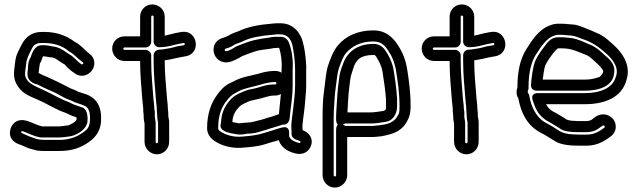

<svg xmlns="http://www.w3.org/2000/svg" viewBox="-20 -659 2876 866"><path d="M349 -175C338 -179 322 -184 312 -188L297 -195C296 -196 295 -197 294 -197C262 -208 231 -226 197 -243C164 -260 118 -275 103 -297C96 -307 93 -316 93 -324C93 -337 96 -354 98 -370C100 -395 110 -413 123 -438C132 -457 142 -465 168 -465H180C225 -465 261 -451 284 -433C291 -427 295 -424 302 -421C319 -409 331 -394 355 -377C360 -374 351 -366 347 -369C331 -380 312 -403 296 -412C279 -421 254 -447 215 -450C205 -452 192 -455 180 -455H168C135 -455 124 -417 118 -400C105 -379 107 -360 106 -347C104 -337 104 -332 104 -324C104 -285 149 -278 149 -278C157 -274 166 -269 175 -265L201 -253C211 -249 218 -246 226 -242L245 -232C267 -220 277 -214 300 -206L315 -199C316 -199 316 -198 317 -198C344 -188 363 -184 372 -175C380 -167 386 -153 386 -130C386 -89 379 -78 351 -59C322 -39 288 -28 247 -28H186C170 -28 160 -29 148 -31C131 -37 122 -40 114 -43L100 -49C87 -55 77 -59 75 -61C75 -65 78 -69 83 -67C106 -60 127 -45 164 -39H168H246C261 -39 275 -41 288 -43C318 -45 359 -68 370 -95C375 -106 374 -107 374 -107C378 -138 371 -170 349 -175ZM246 -89H170C150 -93 124 -107 101 -114C61 -126 36 -105 28 -79C24 -66 23 -53 28 -41C40 -12 72 -7 80 -3L93 3C106 10 123 13 132 16C147 22 167 22 186 22H247C305 22 345 7 379 -17C413 -40 439 -74 436 -131C436 -161 427 -190 407 -210C384 -233 356 -237 336 -244L321 -251C320 -251 319 -253 318 -253C296 -260 292 -264 268 -276L248 -286C239 -290 232 -294 221 -299L195 -311C181 -317 166 -323 154 -330C155 -343 160 -373 160 -373C167 -382 169 -395 174 -405H180C185 -405 204 -400 212 -400C213 -400 216 -400 220 -399C236 -394 246 -382 272 -368C273 -368 273 -366 274 -366C284 -353 303 -337 319 -327C349 -306 382 -322 396 -343C410 -363 411 -397 383 -417C367 -428 354 -447 328 -464C324 -467 320 -468 316 -471C282 -497 236 -515 180 -515H168C123 -515 95 -491 79 -460C68 -438 51 -413 48 -376C47 -364 43 -343 43 -324C43 -304 50 -285 61 -269C84 -234 122 -222 149 -210C158 -206 165 -202 175 -198C205 -183 237 -163 276 -150L291 -143C300 -138 310 -135 325 -130V-129V-118C321 -109 292 -93 285 -93C273 -93 260 -89 246 -89Z M689 -138C689 -124 692 -111 693 -106V-19C693 -16 690 -13 687 -13C684 -13 682 -16 682 -19V-104V-108L680 -120C679 -126 678 -132 678 -137C680 -157 676 -165 676 -169C676 -187 673 -201 672 -213C668 -273 662 -321 662 -382V-409C662 -424 648 -434 637 -434H541C539 -434 536 -436 536 -439C536 -442 539 -445 541 -445H637C652 -445 662 -459 662 -470V-584C662 -586 664 -589 667 -589C670 -589 673 -586 673 -584V-471C673 -456 687 -446 698 -446C740 -446 769 -459 796 -463L808 -465C812 -466 812 -465 813 -461C814 -457 813 -456 809 -455L798 -453C777 -451 760 -444 748 -442C733 -440 713 -435 698 -435C683 -435 673 -421 673 -410V-382C673 -320 679 -268 683 -214C684 -195 687 -182 687 -170C687 -152 689 -146 689 -138ZM628 -139C628 -130 628 -121 630 -112L632 -102V-19C632 11 657 37 688 37C719 37 743 11 743 -19V-108C743 -119 739 -131 739 -137C740 -151 737 -165 737 -170C737 -188 734 -203 733 -218C729 -274 723 -324 723 -382V-387C750 -390 785 -400 805 -403L817 -405C890 -417 871 -526 800 -515L788 -513C763 -509 743 -502 723 -498V-584C723 -615 697 -639 667 -639C637 -639 612 -615 612 -584V-495H541C510 -495 486 -470 486 -440C486 -410 510 -384 541 -384H612V-382C612 -317 618 -267 622 -209C623 -192 626 -179 626 -169C626 -147 628 -148 628 -139Z M1247 -235C1244 -206 1242 -185 1239 -155L1238 -144C1228 -141 1217 -137 1209 -134C1196 -130 1180 -126 1163 -120L1147 -116C1134 -113 1114 -106 1095 -106C1078 -106 1061 -102 1056 -103C1045 -106 1037 -106 1028 -109C1030 -141 1042 -160 1062 -180C1068 -186 1086 -195 1103 -202C1109 -205 1119 -206 1134 -210C1167 -216 1190 -228 1216 -228H1222C1231 -228 1240 -231 1247 -235ZM1250 -331C1242 -336 1232 -339 1222 -339H1216C1191 -339 1162 -332 1144 -326C1112 -317 1072 -313 1036 -293L1017 -284C994 -273 974 -253 960 -232C932 -195 914 -145 914 -80C914 -56 929 -35 948 -23C979 -2 1026 12 1077 7C1110 4 1144 2 1177 -9L1210 -19C1219 -21 1229 -24 1237 -27C1250 11 1284 27 1317 34C1351 41 1377 21 1384 -6C1387 -17 1387 -27 1383 -37C1375 -58 1357 -67 1345 -72C1345 -77 1344 -82 1344 -88C1344 -92 1344 -97 1345 -101L1347 -121L1350 -143C1353 -167 1355 -181 1357 -209C1358 -229 1361 -248 1361 -272V-345C1362 -355 1361 -367 1360 -380C1358 -409 1354 -438 1347 -465C1338 -507 1305 -554 1246 -554H1228C1220 -554 1213 -553 1203 -552C1152 -548 1099 -539 1055 -518C1042 -513 1025 -508 1010 -498C1007 -496 994 -491 985 -488C931 -473 933 -408 970 -386C1001 -367 1032 -385 1045 -391C1063 -399 1067 -404 1075 -407C1097 -415 1116 -423 1140 -430C1156 -434 1177 -436 1198 -439L1215 -442C1220 -442 1227 -443 1230 -443H1239C1247 -420 1253 -380 1250 -350V-348ZM1295 -65V-55C1295 -39 1310 -29 1323 -27C1331 -24 1335 -21 1336 -20C1336 -17 1333 -13 1329 -14C1305 -20 1284 -33 1284 -47V-60C1284 -64 1285 -92 1253 -84C1228 -78 1215 -72 1197 -67L1163 -57C1138 -49 1108 -46 1073 -43C1035 -39 998 -50 976 -65C966 -71 964 -76 964 -81C964 -137 978 -173 1001 -203C1011 -217 1025 -231 1039 -238L1059 -249C1083 -261 1116 -266 1158 -278C1172 -283 1201 -289 1216 -289H1222C1224 -289 1227 -287 1227 -284C1227 -281 1224 -278 1222 -278H1216C1175 -278 1148 -263 1124 -259C1113 -257 1100 -255 1083 -248C1068 -241 1044 -234 1026 -216C1003 -193 982 -163 978 -119C977 -107 976 -101 976 -100C965 -66 1019 -58 1045 -54C1067 -49 1086 -55 1096 -56C1119 -56 1143 -61 1161 -68L1176 -72C1177 -72 1178 -73 1179 -73C1198 -80 1223 -86 1243 -93L1253 -96C1254 -96 1255 -97 1256 -97C1277 -95 1285 -111 1287 -129L1289 -151C1293 -189 1300 -227 1300 -272V-347C1303 -388 1296 -434 1283 -467C1278 -479 1267 -493 1246 -493H1230C1224 -493 1216 -493 1208 -492L1190 -489C1169 -486 1148 -483 1127 -478C1102 -472 1080 -463 1059 -455C1041 -449 1033 -441 1025 -437C1007 -428 999 -427 996 -429C992 -431 994 -439 996 -439C1008 -442 1022 -447 1037 -457C1045 -462 1062 -466 1076 -473C1109 -490 1158 -498 1208 -502C1216 -503 1224 -504 1228 -504H1246C1274 -504 1293 -484 1299 -454C1305 -425 1311 -385 1311 -346V-272C1311 -231 1304 -189 1300 -149L1297 -127L1295 -107C1294 -100 1294 -94 1294 -87C1294 -79 1295 -71 1295 -65Z M1534 -101C1536 -102 1537 -102 1538 -102H1651C1678 -102 1703 -107 1722 -110C1750 -114 1771 -143 1771 -180V-213V-215C1768 -260 1762 -304 1755 -345C1749 -379 1734 -408 1719 -430C1709 -446 1691 -461 1665 -461C1590 -461 1543 -423 1525 -364C1518 -347 1511 -326 1509 -300L1505 -268L1502 -238L1500 -208C1499 -185 1496 -154 1496 -126V-122C1496 -122 1493 -76 1534 -101ZM1547 -152C1548 -170 1549 -188 1550 -204L1552 -234C1553 -243 1554 -252 1555 -262L1559 -294C1561 -316 1567 -330 1573 -349C1585 -391 1608 -411 1665 -411C1671 -411 1672 -410 1677 -403C1689 -383 1700 -365 1705 -337C1711 -298 1718 -254 1721 -212V-180C1721 -164 1721 -164 1711 -159C1690 -156 1670 -152 1651 -152ZM1491 137C1488 137 1485 134 1485 131V-126C1485 -166 1489 -203 1491 -239L1495 -270C1499 -301 1502 -330 1508 -350C1519 -380 1528 -406 1542 -421C1567 -449 1605 -472 1664 -472C1706 -472 1722 -447 1743 -411C1753 -392 1760 -372 1765 -348C1774 -293 1782 -240 1782 -180C1782 -147 1781 -148 1769 -129C1758 -113 1738 -101 1711 -97C1705 -96 1696 -95 1691 -94L1672 -92C1666 -91 1658 -91 1651 -91H1538C1535 -91 1496 -121 1496 -71V131C1496 134 1494 137 1491 137ZM1490 187C1521 187 1546 161 1546 131V-41H1651C1660 -41 1668 -41 1676 -42L1696 -44H1698C1746 -53 1785 -63 1811 -103C1824 -125 1832 -143 1832 -180C1832 -245 1824 -301 1815 -356C1809 -387 1800 -411 1787 -435C1766 -472 1734 -522 1664 -522C1595 -522 1539 -497 1504 -454C1482 -428 1471 -395 1461 -367C1451 -339 1449 -306 1445 -276L1441 -244C1436 -208 1435 -169 1435 -126V131C1435 161 1459 187 1490 187Z M2085 -138C2085 -124 2088 -111 2089 -106V-19C2089 -16 2086 -13 2083 -13C2080 -13 2078 -16 2078 -19V-104V-108L2076 -120C2075 -126 2074 -132 2074 -137C2076 -157 2072 -165 2072 -169C2072 -187 2069 -201 2068 -213C2064 -273 2058 -321 2058 -382V-409C2058 -424 2044 -434 2033 -434H1937C1935 -434 1932 -436 1932 -439C1932 -442 1935 -445 1937 -445H2033C2048 -445 2058 -459 2058 -470V-584C2058 -586 2060 -589 2063 -589C2066 -589 2069 -586 2069 -584V-471C2069 -456 2083 -446 2094 -446C2136 -446 2165 -459 2192 -463L2204 -465C2208 -466 2208 -465 2209 -461C2210 -457 2209 -456 2205 -455L2194 -453C2173 -451 2156 -444 2144 -442C2129 -440 2109 -435 2094 -435C2079 -435 2069 -421 2069 -410V-382C2069 -320 2075 -268 2079 -214C2080 -195 2083 -182 2083 -170C2083 -152 2085 -146 2085 -138ZM2024 -139C2024 -130 2024 -121 2026 -112L2028 -102V-19C2028 11 2053 37 2084 37C2115 37 2139 11 2139 -19V-108C2139 -119 2135 -131 2135 -137C2136 -151 2133 -165 2133 -170C2133 -188 2130 -203 2129 -218C2125 -274 2119 -324 2119 -382V-387C2146 -390 2181 -400 2201 -403L2213 -405C2286 -417 2267 -526 2196 -515L2184 -513C2159 -509 2139 -502 2119 -498V-584C2119 -615 2093 -639 2063 -639C2033 -639 2008 -615 2008 -584V-495H1937C1906 -495 1882 -470 1882 -440C1882 -410 1906 -384 1937 -384H2008V-382C2008 -317 2014 -267 2018 -209C2019 -192 2022 -179 2022 -169C2022 -147 2024 -148 2024 -139Z M2550 -488C2542 -488 2530 -491 2514 -491H2497C2465 -491 2446 -464 2440 -455C2424 -434 2406 -411 2393 -382C2393 -381 2392 -380 2392 -379C2382 -347 2378 -313 2375 -277C2374 -266 2380 -250 2400 -250H2618C2684 -250 2745 -271 2750 -329C2758 -373 2719 -400 2710 -408C2696 -421 2676 -441 2650 -454C2649 -454 2649 -455 2648 -455C2623 -464 2593 -482 2554 -488ZM2629 -409C2643 -402 2659 -385 2676 -370C2684 -363 2699 -346 2701 -339C2701 -337 2700 -335 2700 -333C2700 -329 2687 -312 2682 -311C2662 -305 2646 -300 2618 -300H2428C2431 -323 2433 -344 2439 -363C2448 -383 2462 -402 2479 -424C2486 -432 2494 -440 2497 -441H2514C2561 -441 2587 -425 2629 -409ZM2565 -53C2543 -53 2520 -59 2507 -66C2485 -80 2464 -94 2440 -106C2400 -128 2375 -177 2367 -229C2366 -235 2360 -240 2360 -245C2360 -250 2364 -255 2364 -260V-271C2364 -328 2376 -379 2396 -411C2420 -448 2444 -485 2476 -497C2484 -500 2490 -502 2497 -502H2516C2524 -502 2539 -499 2554 -499C2576 -497 2589 -489 2610 -482C2654 -467 2680 -448 2716 -416C2744 -391 2773 -354 2758 -313C2758 -312 2757 -311 2757 -311C2744 -262 2687 -239 2618 -239H2407C2407 -239 2371 -242 2383 -206C2392 -179 2403 -147 2431 -126C2436 -122 2440 -118 2446 -115L2464 -105C2472 -100 2488 -90 2497 -85L2509 -77C2526 -66 2559 -63 2585 -63H2627C2646 -63 2666 -69 2679 -79C2696 -91 2699 -94 2704 -93C2708 -92 2709 -85 2706 -83C2682 -66 2661 -52 2627 -52H2585C2582 -52 2573 -53 2565 -53ZM2568 -114C2556 -114 2545 -116 2535 -120L2525 -127C2514 -134 2498 -143 2488 -149L2471 -158C2459 -167 2451 -173 2443 -189H2618C2708 -189 2784 -220 2805 -296C2830 -368 2780 -427 2750 -454C2731 -471 2705 -498 2670 -511C2659 -516 2644 -523 2627 -529C2610 -536 2584 -549 2555 -549C2545 -549 2533 -552 2516 -552H2497C2483 -552 2471 -549 2457 -543C2406 -523 2377 -473 2354 -437C2326 -393 2314 -335 2314 -271V-266C2313 -262 2310 -252 2310 -245C2310 -235 2311 -226 2318 -215C2331 -144 2361 -92 2416 -62C2438 -51 2460 -37 2482 -23C2507 -7 2546 -2 2585 -2H2627C2677 -2 2710 -26 2734 -43C2762 -63 2763 -98 2747 -120C2739 -130 2727 -139 2713 -142C2678 -149 2656 -124 2650 -120C2648 -118 2637 -113 2627 -113H2585C2582 -113 2574 -114 2568 -114Z"/></svg>

Font: Blanket
Style: Outline
Weight: 400
Foundry: Cannot Into Space Fonts
Version: Version 0.9